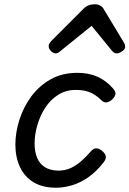

<svg xmlns="http://www.w3.org/2000/svg" viewBox="-20 -860 606 899"><path d="M243 19Q179 19 136.5 -7Q94 -33 73 -79Q52 -125 52 -183Q52 -240 71 -299.5Q90 -359 126.5 -408.5Q163 -458 217 -488.5Q271 -519 342 -519Q396 -519 437 -500.5Q478 -482 510 -445Q524 -428 520 -416Q516 -404 504 -393Q491 -382 478.5 -380.5Q466 -379 452 -393Q431 -414 404 -426.5Q377 -439 335 -439Q288 -439 251.5 -415.5Q215 -392 191 -354.5Q167 -317 154.5 -273Q142 -229 142 -188Q142 -149 154 -120.5Q166 -92 190.5 -77Q215 -62 252 -61Q286 -61 313 -74Q340 -87 363 -108Q386 -129 408 -154Q421 -168 435.5 -165Q450 -162 461 -151Q474 -139 475.5 -127.5Q477 -116 466 -101Q431 -56 393.5 -30Q356 -4 317.5 7.5Q279 19 243 19ZM241 -610Q229 -610 218.5 -621Q208 -632 208 -644Q208 -652 211.5 -657Q215 -662 219 -667L370 -818Q382 -830 395 -835Q408 -840 425 -840Q439 -840 450 -833.5Q461 -827 467 -815L560 -661Q564 -654 565 -649.5Q566 -645 566 -640Q566 -629 551.5 -619.5Q537 -610 528 -610Q518 -610 512.5 -614.5Q507 -619 502 -625L409 -739L268 -625Q262 -620 255.5 -615Q249 -610 241 -610Z"/></svg>

Font: Playwrite DE SAS
Style: Regular
Weight: 400
Designer: Veronika Burian, José Scaglione
Foundry: TypeTogether
Version: Version 1.002